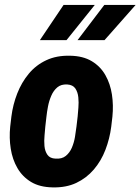

<svg xmlns="http://www.w3.org/2000/svg" viewBox="-20 -770 584 799"><path d="M22.5 -243.2 27.3 -284.2Q33.7 -335 51.8 -381.1Q69.8 -427.2 99.9 -463.4Q129.9 -499.5 172.9 -519.5Q215.8 -539.6 272 -538.1Q325.7 -537.1 361.8 -515.4Q397.9 -493.7 418.5 -457.5Q439 -421.4 445.8 -376.7Q452.6 -332 447.8 -284.7L442.9 -242.7Q436.5 -192.9 418.7 -146.5Q400.9 -100.1 370.4 -64.5Q339.8 -28.8 297.4 -8.8Q254.9 11.2 198.7 9.8Q145 8.8 109.1 -12.9Q73.2 -34.7 52.5 -70.6Q31.7 -106.4 24.7 -151.1Q17.6 -195.8 22.5 -243.2ZM173.3 -284.7 168.5 -242.7Q167.5 -227.5 165.3 -205.8Q163.1 -184.1 165 -162.4Q167 -140.6 177.5 -125.7Q188 -110.8 210.9 -109.9Q237.3 -107.9 253.7 -121.1Q270 -134.3 279.1 -155.5Q288.1 -176.8 292 -200.2Q295.9 -223.6 298.3 -243.7L303.2 -285.6Q304.2 -299.8 306.2 -321.8Q308.1 -343.8 305.9 -365.2Q303.7 -386.7 293.5 -401.9Q283.2 -417 259.8 -418.5Q234.4 -419.9 218.5 -406.5Q202.6 -393.1 193.4 -371.6Q184.1 -350.1 179.7 -326.9Q175.3 -303.7 173.3 -284.7ZM302.7 -603 414.1 -749.5H544.4L415 -603ZM146 -603 244.6 -749.5H374.5L256.8 -603Z"/></svg>

Font: Roboto Condensed ExtraBold
Style: Italic
Weight: 800
Italic angle: -12°
Designer: Christian Robertson
Foundry: Google
Version: Version 3.008; 2023